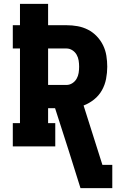

<svg xmlns="http://www.w3.org/2000/svg" viewBox="-20 -755 640 990"><path d="M395 215 335 24 264 -197H228V-120H265V0H46V-120H83V-505H46V-625H83V-735H228V-625H323Q352 -625 380 -620Q408 -615 433.5 -602Q459 -589 479 -568Q499 -547 511.5 -521.5Q524 -496 528.5 -467.5Q533 -439 533 -411Q533 -380 527 -348.5Q521 -317 505.5 -289.5Q490 -262 465 -242Q440 -222 411 -211L508 95H559V215ZM228 -317H323Q339 -317 353 -326Q367 -335 375 -349Q383 -363 385.5 -379Q388 -395 388 -411Q388 -427 385.5 -443Q383 -459 375 -473Q367 -487 353 -496Q339 -505 323 -505H228Z"/></svg>

Font: Iosevka Etoile Heavy
Style: Regular
Weight: 900
Designer: Belleve Invis
Foundry: Belleve Invis
Version: Version 22.1.2; ttfautohint (v1.8.4)